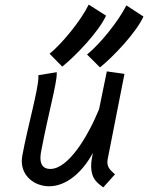

<svg xmlns="http://www.w3.org/2000/svg" viewBox="-20 -814 647 839"><path d="M360.4 -575.7 417 -519.5C474.1 -565.4 575.2 -671.4 606.9 -741.7L532.2 -790.5C498 -721.7 417.5 -622.1 360.4 -575.7ZM196.8 -579.1 252 -522.9C309.6 -568.8 411.6 -675.3 443.4 -745.6L367.7 -793.9C334 -725.1 253.4 -625.5 196.8 -579.1ZM431.2 4.9 482.4 -52.2C467.8 -66.4 449.2 -78.1 449.2 -106C449.2 -109.4 449.7 -112.8 450.2 -116.7L523.9 -491.2L446.8 -502L413.1 -337.4C366.7 -223.1 280.3 -75.7 199.7 -75.7C167 -75.7 156.7 -97.2 156.7 -124C156.7 -131.8 157.7 -140.6 159.2 -149.4C192.4 -325.2 228 -445.3 228 -493.7V-498.5L147.5 -485.4C147.9 -482.9 147.9 -480.5 147.9 -477.1C147.9 -424.3 100.1 -257.3 77.6 -134.3C76.2 -126 75.2 -117.7 75.2 -109.9C75.2 -43 131.8 0 195.3 0C269 -0.5 338.9 -59.1 385.7 -145.5C380.9 -123 378.4 -104.5 378.4 -88.9C378.4 -26.4 412.1 -11.2 431.2 4.9Z"/></svg>

Font: Fantasque Sans Mono
Style: RegItalic
Weight: 400
Italic angle: -11°
Monospace: yes
Designer: Jany Belluz
Version: Version 1.6.3